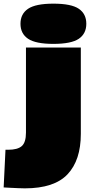

<svg xmlns="http://www.w3.org/2000/svg" viewBox="-60 -810 516 1050"><path d="M232 -570Q135 -570 93.5 -598Q52 -626 52 -680Q52 -734 93.5 -762Q135 -790 232 -790Q330 -790 371 -762Q412 -734 412 -680Q412 -626 371 -598Q330 -570 232 -570ZM382 -550V-78Q382 66 309.5 143Q237 220 76 220Q61 220 39.5 219Q18 218 -3.5 217Q-25 216 -40 215L-30 9H-15Q36 9 59 -11Q82 -31 82 -85V-550Z"/></svg>

Font: Georama ExtraExtended Black
Style: Regular
Weight: 900
Width: 8
Designer: Jean-Baptiste Levee
Foundry: Production Type
Version: Version 1.000